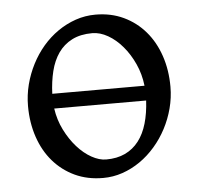

<svg xmlns="http://www.w3.org/2000/svg" viewBox="-42 -512 587 568"><g transform="rotate(-5 251.5 -227.5)"><path d="M255.9 -39.1Q288.1 -39.1 312.3 -50.5Q336.4 -62 352.8 -83.3Q369.1 -104.5 377.9 -134.8Q386.7 -165 388.7 -202.6H115.7Q120.6 -168.5 135.5 -138.7Q150.4 -108.9 170.2 -86.7Q189.9 -64.5 212.6 -51.8Q235.4 -39.1 255.9 -39.1ZM247.1 -415Q211.9 -415 187 -402.3Q162.1 -389.6 146.2 -366.9Q130.4 -344.2 122.8 -313.5Q115.2 -282.7 113.8 -246.6H387.7Q383.8 -281.2 369.9 -311.8Q356 -342.3 336.4 -365.2Q316.9 -388.2 293.5 -401.6Q270 -415 247.1 -415ZM463.9 -236.8Q463.9 -204.6 455.6 -173.1Q447.3 -141.6 432.6 -113.8Q418 -85.9 397.5 -62.3Q377 -38.6 352.3 -21.5Q327.6 -4.4 299.8 5.1Q272 14.6 242.2 14.6Q195.8 14.6 158.4 -2.9Q121.1 -20.5 94.5 -51.3Q67.9 -82 53.5 -124.5Q39.1 -167 39.1 -216.8Q39.1 -249 47.1 -280.3Q55.2 -311.5 69.6 -339.6Q84 -367.7 104.2 -391.4Q124.5 -415 149.2 -432.1Q173.8 -449.2 202.1 -459Q230.5 -468.8 261.2 -468.8Q307.1 -468.8 344.5 -451.2Q381.8 -433.6 408.4 -402.6Q435.1 -371.6 449.5 -329.1Q463.9 -286.6 463.9 -236.8Z"/></g></svg>

Font: Akkhara
Style: Regular
Weight: 400
Designer: J. Victor Gaultney
Version: Version 1.00 June 13, 2006, initial release